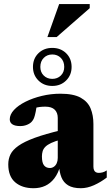

<svg xmlns="http://www.w3.org/2000/svg" viewBox="-20 -930 556 964"><path d="M288 -276.5 287.5 -229.5Q256.5 -221.5 237 -212.2Q217.5 -203 207.5 -192.8Q197.5 -182.5 194 -170.2Q190.5 -158 190.5 -144.5Q190.5 -113 201 -99.8Q211.5 -86.5 230.5 -86.5Q241.5 -86.5 250.8 -93Q260 -99.5 265 -111Q270 -122.5 270 -137V-338Q270 -364 254.8 -379.2Q239.5 -394.5 207.5 -394.5Q192.5 -394.5 178.8 -392.8Q165 -391 155 -387.5L168 -427Q163.5 -389.5 159.2 -368.8Q155 -348 150.8 -337.5Q146.5 -327 140.5 -320.5Q132.5 -310.5 116.5 -303.8Q100.5 -297 81.5 -297Q55.5 -297 42.2 -305.8Q29 -314.5 29 -331Q29 -355 50.2 -378Q71.5 -401 108 -419.2Q144.5 -437.5 190 -448.5Q235.5 -459.5 283.5 -459.5Q349 -459.5 385 -439.5Q421 -419.5 435 -385.2Q449 -351 449 -307.5V-94Q449 -83.5 452 -76.2Q455 -69 461 -65.5Q467 -62 476 -62Q484.5 -62 494.8 -64.5Q505 -67 516 -74.5V-38.5Q486 -15.5 452 -0.2Q418 15 386 15Q346 15 322.5 0.8Q299 -13.5 288.5 -39.5Q278 -65.5 276.5 -100L283 -99Q272 -59 252.5 -34Q233 -9 207 3Q181 15 148.5 15Q91 15 56.2 -14.8Q21.5 -44.5 21.5 -105Q21.5 -132.5 32.8 -155.2Q44 -178 72.8 -198.2Q101.5 -218.5 153.8 -237.8Q206 -257 288 -276.5ZM242.5 -689.5Q284.5 -689.5 312 -662.8Q339.5 -636 339.5 -594Q339.5 -553 312 -525.8Q284.5 -498.5 242.5 -498.5Q200.5 -498.5 173 -525.8Q145.5 -553 145.5 -594Q145.5 -636 173 -662.8Q200.5 -689.5 242.5 -689.5ZM242.5 -534Q268.5 -534 285.5 -550.8Q302.5 -567.5 302.5 -594Q302.5 -622 285.5 -639.2Q268.5 -656.5 242.5 -656.5Q216.5 -656.5 199.5 -639.2Q182.5 -622 182.5 -594Q182.5 -567.5 199.5 -550.8Q216.5 -534 242.5 -534ZM218 -744 277 -909.5H430.5V-889L264.5 -744Z"/></svg>

Font: Newsreader 24pt ExtraBold
Style: Regular
Weight: 800
Designer: Hugues Gentile
Foundry: Production Type
Version: Version 1.003